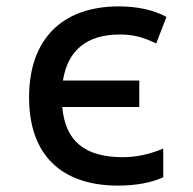

<svg xmlns="http://www.w3.org/2000/svg" viewBox="-20 -570 603 601"><path d="M350 11C404 11 454 2 491 -15V-105C448 -87 407 -78 364 -78C245 -78 184 -129 175 -235H416V-318H177C192 -412 251 -462 355 -462C397 -462 427 -454 469 -434L501 -517C461 -539 409 -550 352 -550C175 -550 71 -448 71 -265C71 -87 170 11 350 11Z"/></svg>

Font: Noto Sans Mono SemiCondensed Medium
Style: Regular
Weight: 500
Width: 4
Designer: Monotype Design Team
Foundry: Monotype Imaging Inc.
Version: Version 2.014